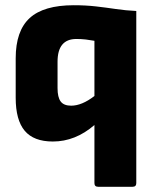

<svg xmlns="http://www.w3.org/2000/svg" viewBox="-20 -529 590 734"><path d="M355 185Q341 185 341 171V-51Q268 12 182 12Q109 12 74.5 -29Q40 -70 40 -155V-306Q40 -411 93.5 -460Q147 -509 262 -509Q308 -509 347 -504.5Q386 -500 423 -494.5Q460 -489 501 -487V171Q501 185 487 185ZM200 -192Q200 -157 212 -141Q224 -125 252 -125Q293 -125 341 -162V-373Q325 -376 308 -378Q291 -380 272 -380Q200 -380 200 -293Z"/></svg>

Font: Sofia Sans Black
Style: Regular
Weight: 900
Designer: Botio Nikoltchev, Ani Petrova
Foundry: lettersoup
Version: Version 4.100; ttfautohint (v1.8.3)